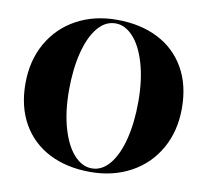

<svg xmlns="http://www.w3.org/2000/svg" viewBox="-81 -811 989 915"><g transform="rotate(10 413.5 -354.0)"><path d="M790.5 -359.9Q790.5 -249.5 742.4 -164.6Q694.3 -79.6 608.4 -32.7Q522.5 14.2 412.6 14.2Q299.3 14.2 214.4 -28.8Q129.4 -71.8 82.5 -153.6Q35.6 -235.4 35.6 -348.1Q35.6 -458.5 83.7 -543.5Q131.8 -628.4 217.5 -675.3Q303.2 -722.2 413.6 -722.2Q526.9 -722.2 611.8 -679.2Q696.8 -636.2 743.7 -554.4Q790.5 -472.7 790.5 -359.9ZM245.6 -352.1Q245.6 -248.5 268.6 -169.2Q291.5 -89.8 330.6 -46.9Q369.6 -3.9 416.5 -3.9Q465.8 -3.9 502.9 -48.6Q540 -93.3 560.3 -173.1Q580.6 -252.9 580.6 -356Q580.6 -459.5 557.6 -538.8Q534.7 -618.2 495.6 -661.1Q456.5 -704.1 409.7 -704.1Q360.4 -704.1 323.2 -659.4Q286.1 -614.7 265.9 -534.9Q245.6 -455.1 245.6 -352.1Z"/></g></svg>

Font: TypoPRO Playfair Display
Style: Regular
Weight: 900
Designer: Claus Eggers Sørensen
Foundry: Claus Eggers Sørensen
Version: Version 1.004;PS 001.004;hotconv 1.0.70;makeotf.lib2.5.58329